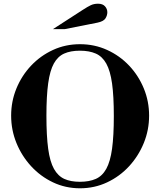

<svg xmlns="http://www.w3.org/2000/svg" viewBox="-20 -1001 863 1034"><path d="M410.9 13Q332.8 13 265.4 -19Q198 -51 147.5 -106Q97 -161 68.5 -231Q40 -301 40 -378.2Q40 -455.4 68.5 -524.7Q97 -594 147.5 -647.5Q198 -701 265.4 -732Q332.8 -763 410.9 -763Q489 -763 557 -732Q625 -701 675.5 -647.5Q726 -594 754.5 -524.7Q783 -455.4 783 -378.2Q783 -301 754.5 -231Q726 -161 675.5 -106Q625 -51 557 -19Q489 13 410.9 13ZM410 -22Q460.6 -22 495.8 -37.5Q531 -53 552.5 -92Q574 -131 583.5 -200Q593 -269 593 -376Q593 -483 583.5 -551.4Q573.9 -619.8 552.5 -658.4Q531 -697 495.9 -712.5Q460.8 -728 410.4 -728Q360 -728 325.5 -712.5Q291 -697 270 -659Q249 -621 239.5 -552.5Q230 -484 230 -378Q230 -269 239.5 -199.5Q249 -130 270.7 -91.4Q292.4 -52.9 326.6 -37.4Q360.8 -22 410 -22ZM265 -844 426 -948Q452 -965 469 -973Q486 -981 508 -981Q533 -981 545.5 -967Q558 -953 558 -935Q558 -918 548 -902Q538 -886 505 -879L328 -844Z"/></svg>

Font: Libre Bodoni
Style: Regular
Weight: 400
Designer: Pablo Impallari, Rodrigo Fuenzalida
Foundry: Impallari Type
Version: Version 2.005;gftools[0.9.23]